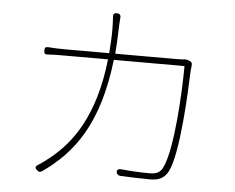

<svg xmlns="http://www.w3.org/2000/svg" viewBox="-53 -825 1086 888"><g transform="rotate(5 490.0 -381.0)"><path d="M604 -575H463C466 -612 468 -650 469 -690C470 -707 470 -726 472 -743C473 -756 467 -762 454 -762C440 -762 436 -755 438 -741C439 -724 440 -705 440 -689C440 -649 438 -611 435 -575H231C200 -575 175 -576 152 -578C139 -579 135 -574 135 -561C135 -548 139 -543 152 -544C174 -546 197 -546 232 -546H432C403 -282 305 -150 205 -70C191 -59 171 -43 153 -32C139 -24 138 -16 151 -6C159 1 164 2 173 -4C316 -104 424 -246 459 -546H622H787C787 -442 775 -156 729 -68C717 -44 695 -38 670 -38C631 -38 585 -40 536 -45C524 -46 516 -41 518 -29C519 -20 526 -15 535 -14C584 -12 634 -10 672 -10C713 -10 738 -20 757 -54C803 -142 814 -438 817 -521C818 -532 819 -541 820 -553C821 -561 818 -567 812 -570L808 -572C800 -576 791 -577 787 -577C778 -576 765 -575 746 -575Z"/></g></svg>

Font: GenSenRounded2 TW EL
Style: Regular
Weight: 250
Version: Version 2.100;PS 2.1;hotconv 16.6.51;makeotf.lib2.5.65220 DE